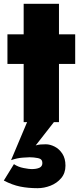

<svg xmlns="http://www.w3.org/2000/svg" viewBox="-34 -640 419 1006"><path d="M113 -12 253 -6 153 122Q165 118 178 117Q191 116 206 116Q228 116 252 128Q276 140 292.5 165Q309 190 309 228Q309 267 286.5 293.5Q264 320 230.5 333Q197 346 163 346Q113 346 71.5 337.5Q30 329 -14 306L39 220Q61 235 90 240.5Q119 246 131 246Q157 246 172.5 239Q188 232 188 214Q188 193 165.5 188.5Q143 184 121 184Q114 184 85 186Q56 188 24 199ZM5 -460H90V-620H275V-460H360V-305H275V0H90V-305H5Z"/></svg>

Font: Jost* Black
Style: Regular
Weight: 900
Version: Version 3.7